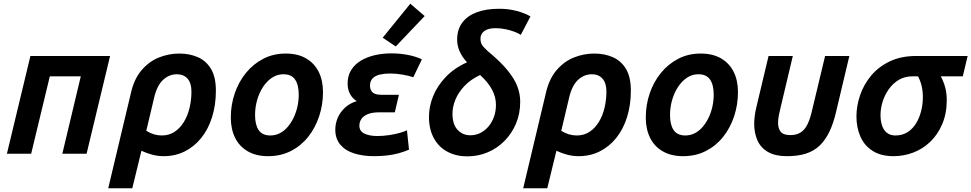

<svg xmlns="http://www.w3.org/2000/svg" viewBox="-20 -824 5206 1029"><path d="M17 0 143 -524H570L444 0H314L413 -415H247L147 0Z M560 185 681 -323Q698 -400 738.5 -447.5Q779 -495 832 -516Q885 -537 941 -537Q996 -537 1040.5 -517.5Q1085 -498 1111 -454.5Q1137 -411 1137 -338Q1137 -261 1116.5 -196Q1096 -131 1058.5 -84.5Q1021 -38 970 -12.5Q919 13 857 13Q827 13 797.5 5.5Q768 -2 738 -16L689 185ZM847 -98Q886 -98 915.5 -117.5Q945 -137 965.5 -170.5Q986 -204 996 -246.5Q1006 -289 1006 -333Q1006 -379 985 -402.5Q964 -426 928 -426Q886 -426 853.5 -395.5Q821 -365 806 -300L764 -123Q785 -110 805.5 -104Q826 -98 847 -98Z M1417 13Q1353 13 1308 -13Q1263 -39 1240 -85.5Q1217 -132 1217 -194Q1217 -262 1238 -323.5Q1259 -385 1298 -433Q1337 -481 1391 -509Q1445 -537 1511 -537Q1576 -537 1620.5 -511Q1665 -485 1688 -439Q1711 -393 1711 -330Q1711 -263 1690.5 -201Q1670 -139 1632 -91Q1594 -43 1539.5 -15Q1485 13 1417 13ZM1429 -98Q1456 -98 1479.5 -110Q1503 -122 1521.5 -143.5Q1540 -165 1553.5 -193Q1567 -221 1574 -252.5Q1581 -284 1581 -317Q1581 -369 1561.5 -397.5Q1542 -426 1499 -426Q1472 -426 1449 -414Q1426 -402 1407 -380.5Q1388 -359 1374.5 -331Q1361 -303 1354 -271.5Q1347 -240 1347 -207Q1347 -155 1366.5 -126.5Q1386 -98 1429 -98Z M1984 13Q1926 13 1879 -1.5Q1832 -16 1804.5 -48Q1777 -80 1777 -129Q1777 -162 1790 -192.5Q1803 -223 1829 -247Q1855 -271 1892 -282Q1869 -296 1856 -320.5Q1843 -345 1843 -376Q1843 -417 1861.5 -447.5Q1880 -478 1912.5 -498Q1945 -518 1987.5 -528Q2030 -538 2078 -538Q2124 -538 2167 -529.5Q2210 -521 2241 -506L2195 -410Q2172 -418 2138 -424Q2104 -430 2070 -430Q2041 -430 2016.5 -424.5Q1992 -419 1977.5 -404.5Q1963 -390 1963 -365Q1963 -342 1976.5 -329Q1990 -316 2025 -316H2118L2096 -222H2012Q1974 -222 1950.5 -212Q1927 -202 1916.5 -186Q1906 -170 1906 -151Q1906 -121 1933 -108Q1960 -95 2003 -95Q2034 -95 2066.5 -100Q2099 -105 2125 -112.5Q2151 -120 2161 -126L2172 -22Q2147 -11 2116 -2.5Q2085 6 2051.5 9.5Q2018 13 1984 13ZM2101 -575 2031 -622 2179 -804 2256 -738Z M2484 14Q2426 14 2379.5 -10Q2333 -34 2306 -82Q2279 -130 2279 -198Q2279 -253 2301 -308Q2323 -363 2368.5 -411Q2414 -459 2483 -490Q2457 -518 2443.5 -548.5Q2430 -579 2430 -611Q2430 -665 2457 -702Q2484 -739 2534.5 -758Q2585 -777 2656 -777Q2705 -777 2748.5 -765.5Q2792 -754 2823 -736L2771 -637Q2760 -645 2738 -653.5Q2716 -662 2689 -667.5Q2662 -673 2636 -673Q2596 -673 2575.5 -657.5Q2555 -642 2555 -617Q2555 -604 2558.5 -593.5Q2562 -583 2571 -573Q2580 -563 2594 -550Q2662 -494 2699.5 -448Q2737 -402 2752.5 -361.5Q2768 -321 2768 -279Q2768 -216 2746 -163Q2724 -110 2685 -70Q2646 -30 2594.5 -8Q2543 14 2484 14ZM2500 -99Q2529 -99 2553.5 -111Q2578 -123 2597 -145Q2616 -167 2627 -197Q2638 -227 2638 -262Q2638 -304 2617 -343.5Q2596 -383 2553 -422Q2502 -398 2469 -363Q2436 -328 2420.5 -289.5Q2405 -251 2405 -215Q2405 -157 2432.5 -128Q2460 -99 2500 -99Z M2784 185 2905 -323Q2922 -400 2962.5 -447.5Q3003 -495 3056 -516Q3109 -537 3165 -537Q3220 -537 3264.5 -517.5Q3309 -498 3335 -454.5Q3361 -411 3361 -338Q3361 -261 3340.5 -196Q3320 -131 3282.5 -84.5Q3245 -38 3194 -12.5Q3143 13 3081 13Q3051 13 3021.5 5.5Q2992 -2 2962 -16L2913 185ZM3071 -98Q3110 -98 3139.5 -117.5Q3169 -137 3189.5 -170.5Q3210 -204 3220 -246.5Q3230 -289 3230 -333Q3230 -379 3209 -402.5Q3188 -426 3152 -426Q3110 -426 3077.5 -395.5Q3045 -365 3030 -300L2988 -123Q3009 -110 3029.5 -104Q3050 -98 3071 -98Z M3641 13Q3577 13 3532 -13Q3487 -39 3464 -85.5Q3441 -132 3441 -194Q3441 -262 3462 -323.5Q3483 -385 3522 -433Q3561 -481 3615 -509Q3669 -537 3735 -537Q3800 -537 3844.5 -511Q3889 -485 3912 -439Q3935 -393 3935 -330Q3935 -263 3914.5 -201Q3894 -139 3856 -91Q3818 -43 3763.5 -15Q3709 13 3641 13ZM3653 -98Q3680 -98 3703.5 -110Q3727 -122 3745.5 -143.5Q3764 -165 3777.5 -193Q3791 -221 3798 -252.5Q3805 -284 3805 -317Q3805 -369 3785.5 -397.5Q3766 -426 3723 -426Q3696 -426 3673 -414Q3650 -402 3631 -380.5Q3612 -359 3598.5 -331Q3585 -303 3578 -271.5Q3571 -240 3571 -207Q3571 -155 3590.5 -126.5Q3610 -98 3653 -98Z M4197 13Q4135 13 4096 -9.5Q4057 -32 4039.5 -71.5Q4022 -111 4022 -160Q4022 -181 4025 -203.5Q4028 -226 4034 -251L4099 -524H4229L4164 -250Q4158 -227 4154 -205.5Q4150 -184 4150 -165Q4150 -136 4164 -118Q4178 -100 4216 -100Q4249 -100 4271.5 -114.5Q4294 -129 4308.5 -159.5Q4323 -190 4334 -240L4402 -524H4532L4461 -225Q4447 -164 4425.5 -119Q4404 -74 4373.5 -44.5Q4343 -15 4300 -1Q4257 13 4197 13Z M4769 13Q4701 13 4656.5 -15.5Q4612 -44 4591 -92.5Q4570 -141 4570 -200Q4570 -256 4589.5 -313.5Q4609 -371 4648.5 -418.5Q4688 -466 4748.5 -495Q4809 -524 4891 -524H5166L5140 -415H5022Q5039 -383 5046.5 -352.5Q5054 -322 5054 -288Q5054 -216 5030 -159.5Q5006 -103 4966 -64.5Q4926 -26 4875 -6.5Q4824 13 4769 13ZM4779 -98Q4816 -98 4843.5 -115.5Q4871 -133 4889 -162Q4907 -191 4916.5 -228Q4926 -265 4926 -303Q4926 -335 4919.5 -363Q4913 -391 4900 -415H4871Q4829 -415 4797 -396Q4765 -377 4743 -345.5Q4721 -314 4710 -278Q4699 -242 4699 -207Q4699 -177 4707 -152Q4715 -127 4733 -112.5Q4751 -98 4779 -98Z"/></svg>

Font: Ubuntu Sans
Style: Bold Italic
Weight: 700
Italic angle: -13.5°
Designer: Dalton Maag Ltd
Foundry: Dalton Maag Ltd
Version: Version 1.006